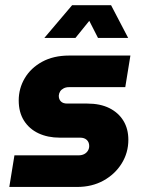

<svg xmlns="http://www.w3.org/2000/svg" viewBox="-20 -730 570 749"><path d="M16.3 -0.7 36.3 -124H286Q299 -124 308.2 -128.7Q317.3 -133.3 322.7 -141.8Q328 -150.3 328 -160.3Q328 -175 318.7 -184Q309.3 -193 292.3 -193H213Q166.7 -193 130.5 -209.8Q94.3 -226.7 73.7 -259.2Q53 -291.7 53 -338.3Q53 -385 76.5 -424.8Q100 -464.7 144.3 -489Q188.7 -513.3 250 -513.3H488.7L468.7 -390H249Q237 -390 228.2 -385.3Q219.3 -380.7 214.7 -373.5Q210 -366.3 209.3 -356.7Q209.3 -342.3 217.7 -334.2Q226 -326 242 -326H320.3Q371 -326 406.7 -308.2Q442.3 -290.3 461.5 -258.8Q480.7 -227.3 480.7 -184.7Q480.7 -134.3 454.8 -92.5Q429 -50.7 384 -25.7Q339 -0.7 281 -0.7ZM153 -582 261.3 -709.7H413.3L480 -582H362.3L328.3 -648.7L274.3 -582Z"/></svg>

Font: MuseoModerno Thin
Style: Italic
Weight: 100
Italic angle: -9°
Designer: Pablo Cosgaya, Héctor Gatti, Marcela Romero, and the Authors of The MuseoModerno Project.
Foundry: Omnibus-Type Team
Version: Version 1.003